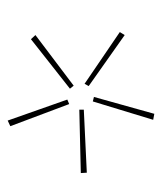

<svg xmlns="http://www.w3.org/2000/svg" viewBox="20 -788 431 512"><g transform="rotate(90 236.0 -532.5)"><path d="M239 -567 284 -728 300 -725 251 -564ZM66 -636 74 -649 210 -553 204 -542ZM273 -528V-540L441 -548L442 -532ZM74 -411 209 -513 217 -503 85 -399ZM246 -496 258 -501 317 -344 302 -337Z"/></g></svg>

Font: Ysabeau Infant Thin
Style: Regular
Weight: 200
Designer: Christian Thalmann (Catharsis Fonts)
Version: Version 0.003